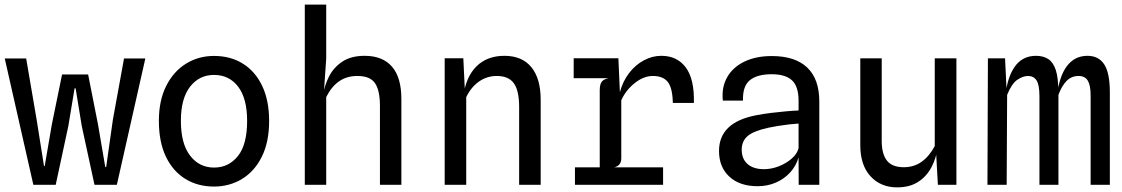

<svg xmlns="http://www.w3.org/2000/svg" viewBox="-24 -798 4844 829"><path d="M120 0 -3.5 -545.5H89L134 -282.5L166 -81H169L200 -261.5L244 -476.5H356.5L399 -261.5L430.5 -77L434.5 -77.5L463.5 -282L511.5 -545.5H603.5L480.5 0H384L329 -254L302.5 -416.5H298L271 -253.5L216.5 0Z M900 7.5Q830.5 7.5 776.8 -25.2Q723 -58 692.5 -121.2Q662 -184.5 662 -276Q662 -364 693.5 -426.8Q725 -489.5 779 -523Q833 -556.5 900 -556.5Q971.5 -556.5 1025 -523Q1078.5 -489.5 1108.2 -426.8Q1138 -364 1138 -276Q1138 -184 1106.2 -120.8Q1074.5 -57.5 1020.5 -25Q966.5 7.5 900 7.5ZM900 -74.5Q963.5 -74.5 1003.2 -124.2Q1043 -174 1043 -276Q1043 -373 1004.2 -423.8Q965.5 -474.5 900 -474.5Q836.5 -474.5 796.8 -423.8Q757 -373 757 -276Q757 -177.5 796.8 -126Q836.5 -74.5 900 -74.5Z M1292 0V-778H1384.5V-545.5L1373.5 -384.5L1381 -346L1370 -381.5Q1376 -427 1396.2 -467Q1416.5 -507 1454.2 -532Q1492 -557 1550.5 -557Q1628 -557 1668.5 -510.2Q1709 -463.5 1709 -371V0H1616.5V-340.5Q1616.5 -407.5 1595.2 -438.8Q1574 -470 1519 -470Q1473.5 -470 1440.5 -447.2Q1407.5 -424.5 1384.5 -379V0Z M1896 0V-546.5H1976.5L1986 -348.5L1976.5 -382Q1987.5 -466.5 2033.5 -511.8Q2079.5 -557 2154 -557Q2230 -557 2270.2 -508Q2310.5 -459 2310.5 -367V0H2217.5V-336.5Q2217.5 -406.5 2194.8 -438.2Q2172 -470 2121 -470Q2078.5 -470 2044 -445.8Q2009.5 -421.5 1989 -378.5V0Z M2458.5 0V-75.5H2839V0ZM2453 -460.5V-546.5H2613L2616.5 -460.5ZM2565.5 -10V-407.5Q2565.5 -435 2574.8 -446Q2584 -457 2605 -460.5L2565.5 -490V-546.5H2646L2652.5 -400Q2665 -447 2692 -482.2Q2719 -517.5 2755.5 -537.2Q2792 -557 2831.5 -557Q2899.5 -557 2937 -506.8Q2974.5 -456.5 2972 -353.5H2881Q2880 -417 2859.8 -443.5Q2839.5 -470 2795 -470Q2755 -470 2716.5 -439.2Q2678 -408.5 2658.5 -365V-115Q2658.5 -99 2651.2 -89.2Q2644 -79.5 2628 -75.5L2658.5 -57V-10Z M3247 6Q3170 6 3125.2 -35.2Q3080.5 -76.5 3080.5 -146.5Q3080.5 -207.5 3120.2 -246.2Q3160 -285 3241.5 -300.5Q3273 -306.5 3305.5 -310.5Q3338 -314.5 3368.5 -317.2Q3399 -320 3424 -321V-363Q3424 -424.5 3395.8 -451Q3367.5 -477.5 3308 -477.5Q3245.5 -477.5 3213.8 -451.8Q3182 -426 3184 -363.5H3097Q3091 -421.5 3115.8 -464.8Q3140.5 -508 3190.2 -532Q3240 -556 3308.5 -556Q3409.5 -556 3461.5 -506.2Q3513.5 -456.5 3513.5 -360V0H3424.5L3424 -118.5Q3413.5 -82 3388 -53.8Q3362.5 -25.5 3326.2 -9.8Q3290 6 3247 6ZM3273.5 -67.5Q3307 -67.5 3339.2 -80.2Q3371.5 -93 3395 -113.8Q3418.5 -134.5 3424 -158.5V-264.5Q3406 -263.5 3382.2 -260.8Q3358.5 -258 3335 -254.2Q3311.5 -250.5 3293.5 -246.5Q3229.5 -232.5 3204 -210.5Q3178.5 -188.5 3178.5 -151.5Q3178.5 -112.5 3203.2 -90.2Q3228 -68 3273.5 -67.5Z M3849.5 11Q3778.5 11 3734.5 -37Q3690.5 -85 3690.5 -171V-546H3783V-190Q3783 -133 3805.5 -104.5Q3828 -76 3878.5 -76Q3923 -76 3956.2 -100.2Q3989.5 -124.5 4012 -167.5V-546H4105.5V0H4025.5L4015 -189.5L4025 -164.5Q4019 -116.5 3998.2 -76.8Q3977.5 -37 3940.8 -13Q3904 11 3849.5 11Z M4239.5 0 4241.5 -546H4315.5L4323.5 -382L4316.5 -376.5Q4323.5 -461.5 4356.8 -509.2Q4390 -557 4449 -557Q4481 -557 4502.5 -542.8Q4524 -528.5 4534.8 -495Q4545.5 -461.5 4545.5 -402.5L4546 -398.5V0H4464V-382.5Q4464 -431.5 4451.5 -450.8Q4439 -470 4414.5 -470Q4393 -470 4368.8 -453.8Q4344.5 -437.5 4324.5 -388.5L4322.5 0ZM4685 0V-386Q4685 -429.5 4672.8 -449.8Q4660.5 -470 4633 -470Q4602.5 -470 4581.5 -448.8Q4560.5 -427.5 4546 -388.5L4535 -357L4539.5 -383Q4549 -468 4582.5 -512.5Q4616 -557 4671.5 -557Q4719.5 -557 4743.8 -520Q4768 -483 4768 -398.5V0Z"/></svg>

Font: Spline Sans Mono
Style: Regular
Weight: 400
Monospace: yes
Designer: Eben Sorkin, Mirko Velimirovic
Foundry: Sorkin Type
Version: Version 1.004